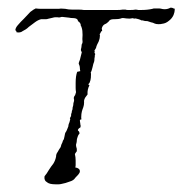

<svg xmlns="http://www.w3.org/2000/svg" viewBox="-20 -468 475 500"><path d="M125 12Q109 12 103 7Q94 2 96 -9Q102 -16 107 -25Q110 -30 113 -34Q116 -38 119 -42Q124 -50 126 -60Q126 -67 130 -72Q132 -76 134 -79Q136 -82 138 -85Q140 -93 141 -94Q142 -95 144 -102Q147 -105 148 -113Q149 -122 152 -125Q152 -125 152.5 -126Q153 -127 154 -129Q155 -131 156 -134Q157 -137 158 -139Q158 -142 159 -145Q160 -148 161 -150L163 -158Q162 -159 162 -159.5Q162 -160 162 -160Q162 -160 162.5 -161Q163 -162 164 -164Q166 -166 165 -168Q165 -170 165.5 -171.5Q166 -173 167 -176Q167 -176 167 -177.5Q167 -179 168 -181Q169 -183 169 -186Q169 -189 170 -191Q171 -194 171 -197Q171 -200 172 -202Q173 -205 173 -208Q171 -214 174 -218Q176 -220 176.5 -223Q177 -226 178 -228Q177 -233 177 -239Q177 -245 177 -252Q177 -270 181 -281Q186 -282 188 -282.5Q190 -283 189 -283Q188 -287 188 -290.5Q188 -294 187 -297Q185 -301 185 -302Q185 -304 186 -307Q187 -310 188 -312L193 -332Q192 -333 192 -334Q192 -335 191 -336Q190 -338 192 -345Q192 -348 192.5 -350Q193 -352 193 -353Q195 -355 195 -359Q194 -365 195 -377Q195 -389 193 -395Q192 -397 192 -398Q192 -399 191 -400Q190 -401 190 -405Q188 -410 183 -413Q183 -418 177 -420Q173 -421 168.5 -421Q164 -421 160 -422L142 -424Q139 -424 137 -423Q134 -422 130 -423H127Q126 -423 123.5 -423Q121 -423 118 -422L105 -419Q103 -418 99.5 -418Q96 -418 94 -418H87Q79 -416 71 -410L55 -398Q51 -394 47 -391.5Q43 -389 39 -387Q33 -382 23 -384Q23 -388 20 -389Q20 -395 26 -402Q30 -407 34 -411Q38 -415 42 -419L59 -437Q68 -444 73 -446Q80 -445 87.5 -445Q95 -445 104 -445H133Q138 -446 142.5 -445.5Q147 -445 150 -445Q154 -444 158.5 -443.5Q163 -443 168 -443Q176 -443 184.5 -443Q193 -443 198 -442H286Q295 -442 299 -443H307Q309 -442 312.5 -442Q316 -442 320 -442Q329 -442 332 -443Q337 -443 340 -442H348Q364 -442 377 -445Q379 -446 382 -446Q385 -446 387 -446Q391 -446 394 -446Q397 -446 401 -445Q404 -444 409 -444Q417 -444 424 -448Q429 -448 430 -447Q431 -446 432.5 -446Q434 -446 435 -445V-442Q435 -437 432 -429Q428 -420 420 -414Q412 -407 402 -406Q399 -405 393 -405Q386 -405 382 -407Q379 -409 373 -410Q367 -412 364 -413Q358 -413 354 -414Q354 -415 348 -415Q347 -416 341 -418L333 -420Q329 -419 328 -420Q327 -420 325.5 -420.5Q324 -421 322 -420Q319 -419 309 -420Q304 -421 301.5 -421Q299 -421 298 -421Q293 -419 288 -418.5Q283 -418 279 -418H276Q266 -418 263 -412Q261 -410 258.5 -408Q256 -406 253 -405Q247 -402 245 -394Q247 -385 245 -387Q244 -388 241 -381Q238 -378 240 -378Q241 -376 240 -375V-372Q240 -368 237 -360Q235 -356 233 -352Q231 -348 230 -343Q228 -339 227 -338Q225 -336 227 -333Q225 -331 227 -329Q229 -327 227 -325Q227 -319 226 -316Q226 -310 225 -307Q224 -305 223 -301.5Q222 -298 221 -293Q220 -288 218.5 -284Q217 -280 216 -278Q217 -278 217 -276Q217 -264 215.5 -259Q214 -254 213 -252Q211 -250 211 -250Q211 -250 211 -249.5Q211 -249 210 -248Q212 -246 213 -246Q207 -235 208 -222L202 -214Q198 -207 199 -202Q199 -198 198.5 -195Q198 -192 197 -189Q196 -186 194.5 -182Q193 -178 192 -171Q191 -161 192 -157Q188 -157 188 -154Q188 -152 188.5 -150Q189 -148 189 -147Q189 -144 190 -141Q190 -136 189 -136Q182 -132 183 -128Q186 -126 186.5 -124Q187 -122 187 -120Q184 -117 183 -114Q182 -111 181 -108Q180 -105 180 -102Q180 -99 179 -95Q177 -91 179 -84Q180 -82 180 -79Q180 -76 180 -74Q178 -72 177 -70L175 -67Q177 -59 177 -50V-44Q177 -41 177 -38Q177 -35 176 -32Q188 -30 188 -22Q188 -18 184 -13.5Q180 -9 176 -5Q172 2 161 5Q151 9 140 11Q136 12 132.5 12Q129 12 125 12Z"/></svg>

Font: Estonia
Style: Regular
Weight: 400
Designer: Robert E. Leuschke
Foundry: Robert E. Leuschke
Version: Version 1.014; ttfautohint (v1.8.3)